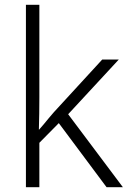

<svg xmlns="http://www.w3.org/2000/svg" viewBox="-20 -780 534 800"><path d="M144 -374Q144 -342 143.5 -307.5Q143 -273 142 -240H143Q152 -250 162.5 -262.5Q173 -275 183.5 -288Q194 -301 204 -312L406 -532H475L264 -304L492 0H424L225 -267L144 -185V0H88V-760H144Z"/></svg>

Font: Noto Sans Devanagari Light
Style: Regular
Weight: 300
Version: Version 2.003